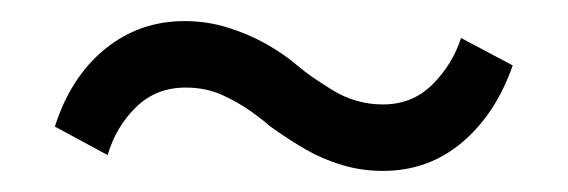

<svg xmlns="http://www.w3.org/2000/svg" viewBox="-20 -376 538 182"><path d="M343 -214Q323 -214 304.5 -219.5Q286 -225 269.5 -234.5Q253 -244 235 -257Q231 -261 218.5 -270Q206 -279 190.5 -286Q175 -293 156 -293Q128 -293 109 -274.5Q90 -256 82 -229L32 -256Q47 -303 79.5 -329.5Q112 -356 155 -356Q176 -356 195.5 -350Q215 -344 232 -334.5Q249 -325 263 -313Q272 -305 294.5 -291Q317 -277 343 -277Q371 -277 390 -296Q409 -315 417 -340L466 -314Q450 -268 418 -241Q386 -214 343 -214Z"/></svg>

Font: Nunito Sans 7pt Condensed Medium
Style: Regular
Weight: 500
Width: 3
Designer: Vernon Adams
Foundry: Vernon Adams
Version: Version 3.101;gftools[0.9.27]